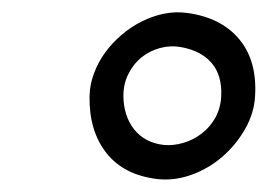

<svg xmlns="http://www.w3.org/2000/svg" viewBox="-20 -781 435 312"><path d="M284 -760Q339.5 -752.5 368.8 -717.2Q398 -682 394.5 -625Q393 -597 378.2 -571.2Q363.5 -545.5 341.2 -526.2Q319 -507 291.2 -497Q263.5 -487 236 -490Q181 -496.5 152.8 -532.5Q124.5 -568.5 125.5 -625Q126 -644 132.8 -662Q139.5 -680 151 -695.8Q162.5 -711.5 177.8 -724.5Q193 -737.5 210.5 -746.2Q228 -755 246.8 -758.8Q265.5 -762.5 284 -760ZM246 -545.5Q261.5 -544 277.8 -548.8Q294 -553.5 307.5 -563.8Q321 -574 329.8 -589.5Q338.5 -605 339.5 -625Q341 -658.5 324 -678.5Q307 -698.5 274 -704.5Q257 -707.5 240.2 -703Q223.5 -698.5 210.2 -688Q197 -677.5 188.8 -661.2Q180.5 -645 180.5 -625Q181 -592 198.2 -570.5Q215.5 -549 246 -545.5Z"/></svg>

Font: B612
Style: Italic
Weight: 400
Italic angle: -10°
Designer: Nicolas Chauveau, Thomas Paillot, Jonathan Favre-Lamarine, Jean-Luc Vinot
Foundry: AIRBUS
Version: Version 1.008